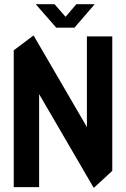

<svg xmlns="http://www.w3.org/2000/svg" viewBox="-20 -885 597 908"><path d="M511 -78 391 -193V-713H511ZM45 0V-646L165 -526V0ZM423 3 45 -646V-647L138 -717H139L511 -78V-77L424 3ZM246 -754 150 -864V-865H238L323 -768ZM246 -754 341 -865H427V-864L332 -754Z"/></svg>

Font: Foldit Medium
Style: Regular
Weight: 500
Version: Version 1.003